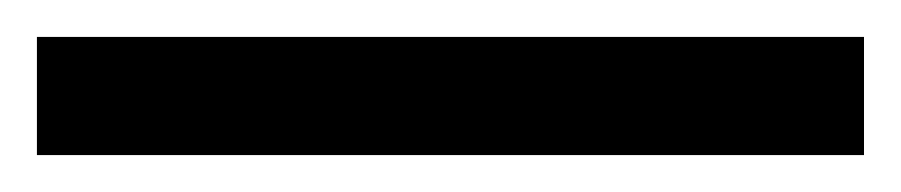

<svg xmlns="http://www.w3.org/2000/svg" viewBox="-22 70 488 104"><path d="M446 154H-2V90H446Z"/></svg>

Font: Noto Sans Mandaic
Style: Regular
Weight: 400
Designer: Monotype Design Team
Foundry: Monotype Imaging Inc.
Version: Version 2.002; ttfautohint (v1.8.4.7-5d5b)